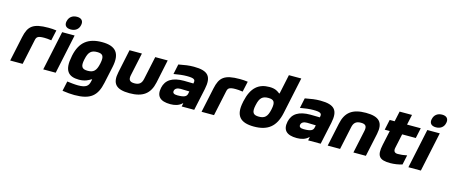

<svg xmlns="http://www.w3.org/2000/svg" viewBox="-53 -1437 5513 2351"><g transform="rotate(15 2703.5 -262.0)"><path d="M381 -377C400 -377 439 -375 471 -369L500 -502C468 -507 434 -509 399 -509C202 -509 147 -459 116 -315L49 0H207L274 -315C283 -359 295 -377 381 -377Z M574 -500 468 0H626L732 -500ZM591 -641C581 -591 607 -559 666 -559C725 -559 765 -591 775 -641L776 -644C787 -697 760 -729 702 -729C642 -729 603 -696 592 -644Z M766 -256 764 -244C725 -60 785 9 922 9C999 9 1043 -19 1072 -36H1079L1072 -7C1060 51 1029 79 929 79C884 79 831 72 791 67L764 192C828 201 870 205 917 205C1121 205 1199 135 1235 -35L1281 -250C1319 -429 1253 -509 1080 -509C906 -509 804 -434 766 -256ZM923 -248 924 -252C944 -348 980 -376 1052 -376C1124 -376 1145 -347 1125 -252L1124 -248C1104 -153 1070 -124 998 -124C926 -124 902 -152 923 -248Z M1366 -205C1334 -56 1390 9 1562 9C1732 9 1818 -56 1850 -205L1912 -500H1754L1692 -209C1680 -150 1651 -124 1590 -124C1529 -124 1511 -150 1523 -209L1585 -500H1428Z M2242 -509C2180 -509 2128 -501 2050 -486L2023 -358C2083 -369 2141 -376 2188 -376C2281 -376 2300 -361 2290 -317L2289 -309C2232 -311 2190 -311 2168 -311C2024 -311 1942 -260 1920 -156C1897 -46 1950 9 2080 9C2135 9 2187 -3 2227 -42H2232L2223 0H2382L2442 -280C2476 -443 2428 -509 2242 -509ZM2079 -161C2085 -189 2112 -205 2155 -205C2174 -205 2214 -204 2266 -202L2260 -172C2252 -135 2225 -118 2136 -118C2093 -118 2073 -131 2079 -161Z M2807 -377C2826 -377 2865 -375 2897 -369L2926 -502C2894 -507 2860 -509 2825 -509C2628 -509 2573 -459 2542 -315L2475 0H2633L2700 -315C2709 -359 2721 -377 2807 -377Z M2936 -256 2934 -244C2896 -66 2966 9 3140 9C3314 9 3412 -66 3450 -244L3549 -710H3392L3340 -464H3333C3311 -481 3279 -509 3202 -509C3065 -509 2976 -440 2936 -256ZM3093 -248 3094 -252C3114 -348 3150 -376 3222 -376C3294 -376 3315 -347 3295 -252L3294 -248C3274 -153 3240 -124 3168 -124C3096 -124 3072 -152 3093 -248Z M3845 -509C3783 -509 3731 -501 3653 -486L3626 -358C3686 -369 3744 -376 3791 -376C3884 -376 3903 -361 3893 -317L3892 -309C3835 -311 3793 -311 3771 -311C3627 -311 3545 -260 3523 -156C3500 -46 3553 9 3683 9C3738 9 3790 -3 3830 -42H3835L3826 0H3985L4045 -280C4079 -443 4031 -509 3845 -509ZM3682 -161C3688 -189 3715 -205 3758 -205C3777 -205 3817 -204 3869 -202L3863 -172C3855 -135 3828 -118 3739 -118C3696 -118 3676 -131 3682 -161Z M4137 -295 4074 0H4231L4293 -291C4305 -350 4335 -376 4396 -376C4457 -376 4474 -350 4462 -291L4400 0H4558L4621 -295C4652 -444 4594 -509 4424 -509C4252 -509 4168 -444 4137 -295Z M4929 -123C4886 -123 4871 -146 4881 -191L4919 -369H5092L5120 -500H4946L4974 -630H4817L4789 -500H4726L4698 -369H4762L4722 -183C4690 -35 4729 9 4869 9C4918 9 4975 0 5019 -14L5045 -136C4998 -127 4968 -123 4929 -123Z M5203 -500 5097 0H5255L5361 -500ZM5220 -641C5210 -591 5236 -559 5295 -559C5354 -559 5394 -591 5404 -641L5405 -644C5416 -697 5389 -729 5331 -729C5271 -729 5232 -696 5221 -644Z"/></g></svg>

Font: LT Wave Text Black Italic
Style: Regular
Weight: 900
Designer: Daniel Lyons
Version: Version 2.5 (Glyphs App)